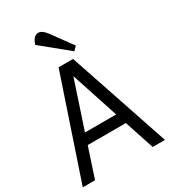

<svg xmlns="http://www.w3.org/2000/svg" viewBox="-219 -1020 994 1125"><g transform="rotate(-30 278.0 -457.5)"><path d="M0 0 229 -680H327L556 0H473L407 -200H149L83 0ZM172 -272H383L278 -592ZM356 -715 176 -862Q193 -915 226 -915Q251 -915 278 -880L380 -740Z"/></g></svg>

Font: Imprima
Style: Regular
Weight: 400
Designer: Eduardo Tunni
Foundry: Eduardo Tunni
Version: Version 1.002; ttfautohint (v1.8.4.7-5d5b);gftools[0.9.23]